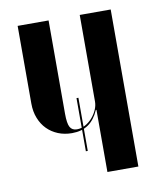

<svg xmlns="http://www.w3.org/2000/svg" viewBox="-63 -546 487 596"><g transform="rotate(-10 180.0 -247.5)"><path d="M226.2 -195.8H228.2V-165.8V0H325.8V-495H228.2V-221.8Q228.2 -208.8 222.2 -195.5Q216.2 -182.2 206.4 -171.2Q196.5 -160.2 184.1 -153.5Q171.8 -146.8 158.2 -146.8Q143.2 -146.8 136.6 -158.4Q130 -170 130 -201V-495H32.5V-250.2Q32.5 -224.5 40.8 -203.8Q49 -183 63.4 -168.5Q77.8 -154 97.6 -145.9Q117.5 -137.8 141.2 -137.8Q172 -137.8 192.8 -152.1Q213.5 -166.5 226.2 -195.8ZM173.5 -75H179.5V-242.5H173.5Z"/></g></svg>

Font: Moniqa Black
Style: Regular
Weight: 900
Designer: Rajesh Rajput
Foundry: Rajesh Rajput
Version: Version 1.000